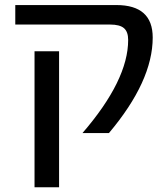

<svg xmlns="http://www.w3.org/2000/svg" viewBox="-20 -540 682 779"><path d="M42 -440.4V-519.5H452.1Q599.6 -519.5 599.6 -387.7Q599.6 -210.9 421.9 0H314.5Q500 -214.8 500 -377.9Q500 -411.1 482.9 -425.8Q465.8 -440.4 426.8 -440.4ZM120.1 219.7V-332H219.7V219.7Z"/></svg>

Font: GenEi M Gothic v2 Medium
Style: Regular
Weight: 500
Version: Version 2.0